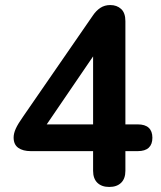

<svg xmlns="http://www.w3.org/2000/svg" viewBox="-20 -733 640 761"><path d="M413 8Q383 8 366 -8.5Q349 -25 349 -56V-134H102Q71 -134 52.5 -147Q34 -160 34 -188Q34 -204 42.5 -223Q51 -242 73 -273L347 -670Q361 -691 378 -702Q395 -713 417 -713Q443 -713 460 -697.5Q477 -682 477 -649V-240H526Q555 -240 569.5 -226.5Q584 -213 584 -187Q584 -161 569.5 -147.5Q555 -134 526 -134H477V-56Q477 -25 460 -8.5Q443 8 413 8ZM349 -240V-552H378L142 -206V-240Z"/></svg>

Font: Nunito ExtraLight
Style: Bold
Weight: 700
Version: Version 3.602